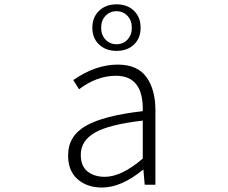

<svg xmlns="http://www.w3.org/2000/svg" viewBox="-20 -841 1040 874"><path d="M444.3 12.7Q377 12.7 333.5 -24.9Q290 -62.5 290 -133.8Q290 -221.7 370.6 -268.1Q451.2 -314.5 629.9 -335Q633.8 -496.1 507.8 -496.1Q420.9 -496.1 339.8 -434.6L313.5 -476.6Q415 -546.9 515.6 -546.9Q605.5 -546.9 646.5 -490.2Q687.5 -433.6 687.5 -337.9V0H638.7L632.8 -68.4H630.9Q532.2 12.7 444.3 12.7ZM457 -36.1Q533.2 -36.1 629.9 -119.1V-292Q476.6 -274.4 412.1 -237.3Q347.7 -200.2 347.7 -136.7Q347.7 -85 378.4 -60.5Q409.2 -36.1 457 -36.1ZM589.8 -638.2Q559.6 -609.4 510.7 -609.4Q461.9 -609.4 431.2 -638.2Q400.4 -667 400.4 -714.8Q400.4 -762.7 431.2 -792Q461.9 -821.3 510.7 -821.3Q559.6 -821.3 589.8 -792Q620.1 -762.7 620.1 -714.8Q620.1 -667 589.8 -638.2ZM510.7 -639.6Q540 -639.6 560.1 -660.6Q580.1 -681.6 580.1 -714.8Q580.1 -748 560.1 -769Q540 -790 510.7 -790Q480.5 -790 460.4 -769Q440.4 -748 440.4 -714.8Q440.4 -681.6 460.4 -660.6Q480.5 -639.6 510.7 -639.6Z"/></svg>

Font: GenEi Gothic M Light
Style: Regular
Weight: 300
Designer: o_tamon (Modified); [Source Han Sans]
Ryoko NISHIZUKA  (kana & ideographs); Paul D. Hunt (Latin, Greek & Cyrillic); Wenl
Version: Version 1.1a;Original Version 1.004